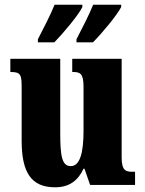

<svg xmlns="http://www.w3.org/2000/svg" viewBox="-20 -786 617 816"><path d="M305 -619V-606H375C413 -644 477 -721 495 -756V-766H376C358 -721 328 -664 305 -619ZM141 -619V-606H211C248 -644 313 -721 330 -756V-766H212C194 -721 164 -664 141 -619ZM214 10C273 10 311 -17 335 -69H339L363 0H554V-56H544C515 -56 497 -60 497 -118V-536H287V-480H290C319 -480 335 -475 335 -418V-230C335 -138 320 -80 281 -80C243 -80 236 -123 236 -222V-536H24V-480H27C70 -480 72 -466 72 -409V-188C72 -54 112 10 214 10Z"/></svg>

Font: Noto Serif Hebrew ExtraCondensed Black
Style: Regular
Weight: 900
Width: 2
Designer: Monotype Design Team
Foundry: Monotype Imaging Inc.
Version: Version 2.004